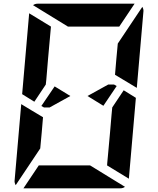

<svg xmlns="http://www.w3.org/2000/svg" viewBox="-20 -1020 856 1040"><path d="M610 -698 618 -784 751 -983Q758 -970 757 -959L721 -544L603 -615ZM276 -552 361 -500 249 -438H218L204 -446ZM650 -531 716 -490 678 -52 560 -124 561 -138 564 -170 576 -302 584 -396 588 -438ZM206 -302 198 -216 65 -17Q58 -30 59 -41L95 -456L151 -422L178 -406L213 -385ZM166 -469 100 -510 138 -948 256 -876 240 -698 231 -590 228 -562ZM348 -876 159 -992Q170 -1000 184 -1000H390H514H709L626 -876H587H503H379ZM468 -124 657 -8Q646 0 632 0H426H302H107L190 -124H229H313H437ZM612 -554 540 -447 454 -500 566 -562H598Z"/></svg>

Font: DSEG14 Modern Mini
Style: Bold Italic
Weight: 700
Italic angle: -5°
Designer: Keshikan(Twitter:@keshinomi_88pro)
Version: Version 0.46